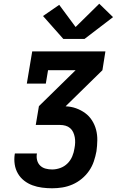

<svg xmlns="http://www.w3.org/2000/svg" viewBox="-20 -1011 640 1031"><path d="M260 0Q233 0 206 -3.5Q179 -7 154.5 -16Q130 -25 109.5 -41Q89 -57 76 -79.5Q63 -102 59 -128.5Q55 -155 59 -182Q59 -183 59.5 -184.5Q60 -186 60 -187H179Q178 -186 178 -185.5Q178 -185 178 -185Q175 -167 179.5 -150Q184 -133 196 -121.5Q208 -110 225 -105.5Q242 -101 260 -101Q282 -101 304 -109Q326 -117 342.5 -133.5Q359 -150 368 -171.5Q377 -193 380 -215Q383 -230 383.5 -245Q384 -260 381.5 -274Q379 -288 373 -301Q367 -314 356.5 -323Q346 -332 332 -336Q318 -340 303 -340H172L189 -441L386 -634H238L226 -562H124L153 -735H546L530 -634L333 -441V-440Q362 -439 388.5 -429.5Q415 -420 437 -404Q459 -388 474 -364.5Q489 -341 496 -314Q503 -287 502.5 -257.5Q502 -228 498 -199Q493 -172 484 -145Q475 -118 458.5 -94Q442 -70 419 -51Q396 -32 369.5 -20.5Q343 -9 315.5 -4.5Q288 0 260 0ZM320 -802 211 -925 298 -985 386 -866 513 -991 587 -919 434 -802Z"/></svg>

Font: Iosevka Etoile Oblique
Style: Bold
Weight: 700
Italic angle: -9°
Designer: Belleve Invis
Foundry: Belleve Invis
Version: Version 15.5.2; ttfautohint (v1.8.4)